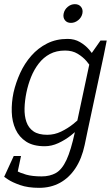

<svg xmlns="http://www.w3.org/2000/svg" viewBox="-35 -695 533 923"><path d="M406 -440 464 -430 387 -70 325 -60ZM387 -70 372 2Q358 68 327.5 114Q297 160 253 184Q209 208 153 208L165 153Q205 153 234 136.5Q263 120 284.5 74Q306 28 325 -60ZM406 -440 448 -500H478L464 -430ZM372 -150 402 -140Q402 -140 389.5 -125Q377 -110 355.5 -88Q334 -66 306 -44Q278 -22 245.5 -7Q213 8 180 8L192 -47Q227 -47 259 -62.5Q291 -78 316.5 -98.5Q342 -119 357 -134.5Q372 -150 372 -150ZM415 -350Q415 -350 406.5 -365.5Q398 -381 381 -401Q364 -421 338.5 -436.5Q313 -452 278 -452L290 -508Q323 -508 349 -493Q375 -478 394 -456Q413 -434 425 -412Q437 -390 443 -375Q449 -360 449 -360ZM278 -452Q236 -452 205 -435.5Q174 -419 151.5 -390Q129 -361 114.5 -325Q100 -289 92 -250Q84 -211 83 -174.5Q82 -138 92 -109Q102 -80 126 -63.5Q150 -47 192 -47L180 8Q125 8 91 -14Q57 -36 40 -73Q23 -110 21.5 -156Q20 -202 30 -250Q41 -298 62 -344Q83 -390 115.5 -427Q148 -464 191.5 -486Q235 -508 290 -508ZM20 111Q28 116 44.5 126Q61 136 90.5 144.5Q120 153 166 153L154 208Q99 208 61 194.5Q23 181 4 168Q-15 155 -15 155ZM66 55 45 155H-15L31 55ZM306 -585Q287 -585 277 -598Q267 -611 271 -630Q275 -649 290.5 -662Q306 -675 325 -675Q344 -675 354.5 -662Q365 -649 361 -630Q357 -611 341 -598Q325 -585 306 -585Z"/></svg>

Font: Epunda Slab Light
Style: Italic
Weight: 300
Italic angle: -12°
Designer: Simon Atzbach
Foundry: typofactur
Version: Version 1.102